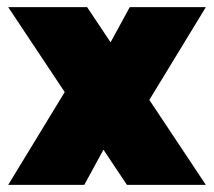

<svg xmlns="http://www.w3.org/2000/svg" viewBox="-20 -520 602 540"><path d="M400 -239 559 0H337L271 -99L217 0H3L162 -261L3 -500H225L291 -401L345 -500H559Z"/></svg>

Font: Changa ExtraBold
Style: Regular
Weight: 800
Designer: Eduardo Rodriguez Tunni
Foundry: Eduardo Rodriguez Tunni
Version: Version 2.002; ttfautohint (v1.5) -l 8 -r 50 -G 220 -x 14 -H